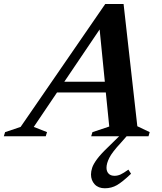

<svg xmlns="http://www.w3.org/2000/svg" viewBox="-90 -694 827 978"><path d="M452.5 160.5Q452.5 179 463 190.2Q473.5 201.5 493.5 201.5Q509 201.5 524 194.8Q539 188 564 170L577.5 191Q534 232.5 506 248.8Q478 265 444 265Q411 265 392.2 244.8Q373.5 224.5 373.5 194.5Q373.5 179 379.5 160.5Q385.5 142 404.5 116.2Q423.5 90.5 463.5 52.5L517 0H374.5L381 -21L466.5 -49.5L449 -223H200.5L82 -47.5L149.5 -21L143 0H-70.5L-64 -21L15 -47.5L446 -673.5H539.5L609.5 -51L672.5 -21L666.5 0H555L525.5 33.5Q481 81.5 466.8 110Q452.5 138.5 452.5 160.5ZM237.5 -277.5H444L417.5 -544Z"/></svg>

Font: Newsreader Text
Style: Bold Italic
Weight: 700
Italic angle: -17°
Designer: Hugues Gentile
Foundry: Production Type
Version: Version 1.001